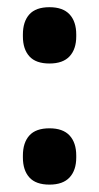

<svg xmlns="http://www.w3.org/2000/svg" viewBox="-20 -488 268 520"><path d="M114 12Q77 12 59.5 -7.5Q42 -27 42 -61.5V-66.5Q42 -101.5 59.5 -121Q77 -140.5 114 -140.5Q150.5 -140.5 168.5 -121Q186.5 -101.5 186.5 -66.5V-61.5Q186.5 -27 168.5 -7.5Q150.5 12 114 12ZM114 -316Q77 -316 59.5 -335.5Q42 -355 42 -389.5V-394.5Q42 -429.5 59.5 -449Q77 -468.5 114 -468.5Q150.5 -468.5 168.5 -449Q186.5 -429.5 186.5 -394.5V-389.5Q186.5 -355 168.5 -335.5Q150.5 -316 114 -316Z"/></svg>

Font: Anek Bangla SemiBold
Style: Regular
Weight: 600
Designer: Sulekha Rajkumar (Bangla), Yesha Goshar (Latin)
Foundry: Ek Type
Version: Version 1.003